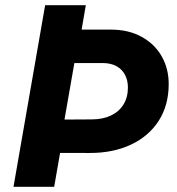

<svg xmlns="http://www.w3.org/2000/svg" viewBox="-20 -720 681 740"><path d="M191.2 -259 333.2 -259.8Q376.2 -259.8 407.6 -274.8Q439 -289.8 456 -317.4Q473 -345 473 -383Q473 -410.4 461.7 -431.8Q450.4 -453.2 428.7 -465.1Q407 -477 375.8 -477H232.4L255.6 -605.8H409Q475.4 -605.8 525.9 -578.1Q576.4 -550.4 603.3 -502.8Q630.2 -455.2 630.2 -396.2Q630.2 -314.6 591.9 -254.7Q553.6 -194.8 484.3 -162.4Q415 -130 324.8 -130.4L169.4 -130.8ZM154 -700H310.8L286.8 -561L280.2 -554.6L222 -222L226.2 -214.8L188.8 0H32Z"/></svg>

Font: Fixel Italic Variable 20240409 Display Thin
Style: Italic
Weight: 100
Italic angle: -10°
Designer: AlfaBravo + MacPaw
Foundry: Kyrylo Tkachov, Marchela Mozhyna, Serhii Makarenko, Maria Weinstein, Zakhar Kryvoshyya
Version: Version 1.211;Glyphs 3.2 (3225)